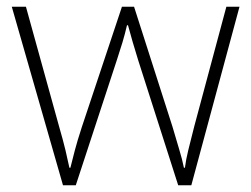

<svg xmlns="http://www.w3.org/2000/svg" viewBox="-20 -549 746 570"><path d="M390 -371Q381 -400 374 -424Q367 -448 360 -474H357Q351 -448 343.5 -423Q336 -398 327 -371L205 1H167L15 -529H57L155 -175Q168 -130 174.5 -102.5Q181 -75 186 -51H189Q195 -75 202 -102Q209 -129 223 -172L342 -529H378L492 -173Q503 -135 512 -105.5Q521 -76 526 -51H529Q532 -75 539 -103.5Q546 -132 557 -175L652 -529H691L548 1H509Z"/></svg>

Font: Noto Sans ExtraLight
Style: Regular
Weight: 200
Designer: Monotype Design Team
Foundry: Monotype Imaging Inc.
Version: Version 2.007